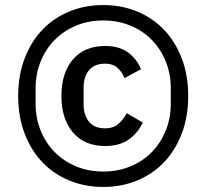

<svg xmlns="http://www.w3.org/2000/svg" viewBox="-20 -728 817 760"><path d="M389 12Q317 12 255.5 -13Q194 -38 149 -84.5Q104 -131 78 -198Q52 -265 52 -348Q52 -431 78 -498Q104 -565 149 -611.5Q194 -658 255.5 -683Q317 -708 389 -708Q460 -708 521.5 -683Q583 -658 628 -611.5Q673 -565 699 -498Q725 -431 725 -348Q725 -265 699 -198Q673 -131 628 -84.5Q583 -38 521.5 -13Q460 12 389 12ZM389 -49Q447 -49 496.5 -69.5Q546 -90 581 -126Q616 -162 636 -211Q656 -260 656 -317V-379Q656 -436 636 -485Q616 -534 581 -570Q546 -606 496.5 -626.5Q447 -647 389 -647Q330 -647 281 -626.5Q232 -606 196.5 -570Q161 -534 141 -485Q121 -436 121 -379V-317Q121 -260 141 -211Q161 -162 196.5 -126Q232 -90 281 -69.5Q330 -49 389 -49ZM396 -150Q314 -150 268.5 -204Q223 -258 223 -348Q223 -439 268.5 -492.5Q314 -546 396 -546Q451 -546 486 -521Q521 -496 538 -454L473 -419Q462 -445 444 -460.5Q426 -476 396 -476Q354 -476 332.5 -450Q311 -424 311 -382V-314Q311 -272 332.5 -246Q354 -220 396 -220Q428 -220 447.5 -236.5Q467 -253 482 -280L545 -243Q527 -203 490.5 -176.5Q454 -150 396 -150Z"/></svg>

Font: IBM Plex Sans Text
Style: Regular
Weight: 450
Designer: Mike Abbink, Paul van der Laan, Pieter van Rosmalen
Foundry: Bold Monday
Version: Version 3.005